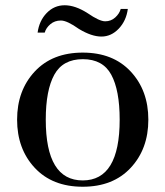

<svg xmlns="http://www.w3.org/2000/svg" viewBox="-20 -699 629 730"><path d="M544 -244Q544 -133 477 -61Q410 11 294.5 11Q179 11 112 -61Q45 -133 45 -244Q45 -355 112 -427Q179 -499 294.5 -499Q410 -499 477 -427Q544 -355 544 -244ZM154 -244Q154 -13 294.5 -13Q435 -13 435 -244Q435 -356 403 -415Q371 -474 295 -474Q219 -474 186.5 -415Q154 -356 154 -244ZM280 -589Q235 -621 211.5 -621Q188 -621 171.5 -607Q155 -593 150 -575H123Q129 -620 157.5 -649.5Q186 -679 226 -679Q266 -679 313 -649Q358 -618 380 -618Q402 -618 418 -632.5Q434 -647 439 -665H466Q460 -620 431.5 -590Q403 -560 365.5 -560Q328 -560 280 -589Z"/></svg>

Font: Rufina
Style: Regular
Weight: 400
Designer: Martin Sommaruga
Foundry: Martin Sommaruga
Version: Version 1.001